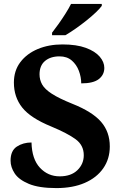

<svg xmlns="http://www.w3.org/2000/svg" viewBox="-20 -951 619 981"><path d="M268 10Q179 10 127.5 -11.5Q76 -33 55 -65Q34 -97 34 -130Q34 -181 66 -202Q98 -223 141 -223Q143 -138 184 -94Q225 -50 285 -50Q343 -50 375.5 -81.5Q408 -113 408 -158Q408 -209 366.5 -239.5Q325 -270 241 -305Q136 -348 93.5 -401.5Q51 -455 51 -529Q51 -590 84 -633.5Q117 -677 173 -700.5Q229 -724 299 -724Q371 -724 418.5 -706.5Q466 -689 489.5 -661.5Q513 -634 513 -604Q513 -569 485 -547Q457 -525 395 -525Q395 -557 383 -589Q371 -621 346.5 -642Q322 -663 284 -663Q238 -663 210 -639.5Q182 -616 182 -571Q182 -543 195.5 -519Q209 -495 245.5 -471.5Q282 -448 349 -421Q452 -380 496.5 -328.5Q541 -277 541 -203Q541 -139 507.5 -91Q474 -43 413 -16.5Q352 10 268 10ZM246 -784Q261 -803 279.5 -829Q298 -855 315 -882Q332 -909 343 -931H500V-921Q491 -908 470 -888Q449 -868 421.5 -846Q394 -824 366 -804.5Q338 -785 314 -771H246Z"/></svg>

Font: Noto Serif Sinhala
Style: Bold
Weight: 700
Designer: Jelle Bosma - Monotype Design Team
Foundry: Monotype Imaging Inc.
Version: Version 2.007; ttfautohint (v1.8.4.7-5d5b)